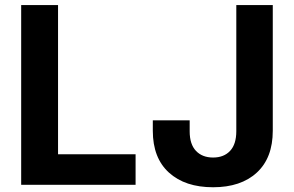

<svg xmlns="http://www.w3.org/2000/svg" viewBox="-20 -748 1190 777"><path d="M65.7 0V-727.5H214.9V-123.7H528.7V0ZM842.4 9.8Q729 9.8 663.7 -49.5Q598.4 -108.8 598.4 -218.6V-261H747.6V-216.4Q747.6 -164.3 773.1 -137.4Q798.6 -110.5 842.4 -110.5Q885.9 -110.5 911.1 -137.4Q936.3 -164.3 936.3 -217V-727.5H1083.9V-219.1Q1083.9 -109.1 1019.4 -49.6Q954.9 9.8 842.4 9.8Z"/></svg>

Font: Atlassian Sans
Style: Regular
Weight: 400
Designer: Rasmus Andersson
Foundry: Modifications by Atlassian Pty Ltd, manufactured by rsms
Version: Version 4.001;git-9221beed3